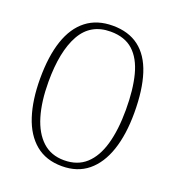

<svg xmlns="http://www.w3.org/2000/svg" viewBox="-134 -829 857 944"><g transform="rotate(20 295.0 -357.5)"><path d="M295 10Q212 10 157 -35.5Q102 -81 75 -164Q48 -247 48 -359Q48 -476 75.5 -557.5Q103 -639 158.5 -682Q214 -725 296 -725Q379 -725 433.5 -683.5Q488 -642 514.5 -560Q541 -478 541 -358Q541 -244 513 -161.5Q485 -79 430.5 -34.5Q376 10 295 10ZM295 -21Q365 -21 409.5 -61.5Q454 -102 475.5 -177.5Q497 -253 497 -358Q497 -464 477.5 -539Q458 -614 414 -654Q370 -694 296 -694Q191 -694 141.5 -605.5Q92 -517 92 -358Q92 -255 114.5 -179.5Q137 -104 182 -62.5Q227 -21 295 -21Z"/></g></svg>

Font: Noto Serif Khmer Condensed ExtraLight
Style: Regular
Weight: 250
Width: 3
Designer: Danh Hong and the Monotype Design Team
Foundry: Monotype Imaging Inc.
Version: Version 2.004